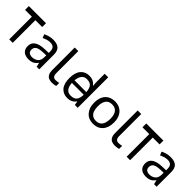

<svg xmlns="http://www.w3.org/2000/svg" viewBox="276 -2066 3383 3383"><g transform="rotate(45 1967.0 -375.0)"><path d="M438 -659V-564H268V0H181V-564H11V-659Z M736 -545Q834 -545 881 -502Q928 -459 928 -365V0H864L847 -76H843Q820 -47 795.5 -27.5Q771 -8 739.5 1Q708 10 663 10Q615 10 576.5 -7Q538 -24 516 -59.5Q494 -95 494 -149Q494 -229 557 -272.5Q620 -316 751 -320L842 -323V-355Q842 -422 813 -448Q784 -474 731 -474Q689 -474 651 -461.5Q613 -449 580 -433L553 -499Q588 -518 636 -531.5Q684 -545 736 -545ZM762 -259Q662 -255 623.5 -227Q585 -199 585 -148Q585 -103 612.5 -82Q640 -61 683 -61Q751 -61 796 -98.5Q841 -136 841 -214V-262Z M1252 10Q1208 10 1173.5 -4.5Q1139 -19 1119 -55.5Q1099 -92 1099 -157V-714H1188V-165Q1188 -117 1206.5 -93Q1225 -69 1265 -69Q1287 -69 1310.5 -72.5Q1334 -76 1347 -80V-6Q1333 1 1305.5 5.5Q1278 10 1252 10Z M1461 -238V-303H1837V-238ZM1632 10Q1532 10 1472 -59.5Q1412 -129 1412 -267Q1412 -405 1472.5 -475.5Q1533 -546 1633 -546Q1675 -546 1706 -535.5Q1737 -525 1760 -507Q1783 -489 1799 -467H1805Q1804 -480 1801.5 -505.5Q1799 -531 1799 -546V-760H1887V0H1816L1803 -72H1799Q1783 -49 1760 -30.5Q1737 -12 1705.5 -1Q1674 10 1632 10ZM1646 -63Q1731 -63 1765.5 -109.5Q1800 -156 1800 -250V-266Q1800 -366 1767 -419.5Q1734 -473 1645 -473Q1574 -473 1538.5 -416.5Q1503 -360 1503 -265Q1503 -169 1538.5 -116Q1574 -63 1646 -63Z M2523 -269Q2523 -202 2505.5 -150.5Q2488 -99 2455.5 -63Q2423 -27 2376.5 -8.5Q2330 10 2273 10Q2220 10 2175 -8.5Q2130 -27 2097 -63Q2064 -99 2045.5 -150.5Q2027 -202 2027 -269Q2027 -358 2057 -419.5Q2087 -481 2143 -513.5Q2199 -546 2276 -546Q2349 -546 2404.5 -513.5Q2460 -481 2491.5 -419.5Q2523 -358 2523 -269ZM2118 -269Q2118 -206 2134.5 -159.5Q2151 -113 2186 -88Q2221 -63 2275 -63Q2329 -63 2364 -88Q2399 -113 2415.5 -159.5Q2432 -206 2432 -269Q2432 -333 2415 -378Q2398 -423 2363.5 -447.5Q2329 -472 2274 -472Q2192 -472 2155 -418Q2118 -364 2118 -269Z M2820 10Q2776 10 2741.5 -4.5Q2707 -19 2687 -55.5Q2667 -92 2667 -157V-714H2756V-165Q2756 -117 2774.5 -93Q2793 -69 2833 -69Q2855 -69 2878.5 -72.5Q2902 -76 2915 -80V-6Q2901 1 2873.5 5.5Q2846 10 2820 10Z M3363 -659V-564H3193V0H3106V-564H2936V-659Z M3661 -545Q3759 -545 3806 -502Q3853 -459 3853 -365V0H3789L3772 -76H3768Q3745 -47 3720.5 -27.5Q3696 -8 3664.5 1Q3633 10 3588 10Q3540 10 3501.5 -7Q3463 -24 3441 -59.5Q3419 -95 3419 -149Q3419 -229 3482 -272.5Q3545 -316 3676 -320L3767 -323V-355Q3767 -422 3738 -448Q3709 -474 3656 -474Q3614 -474 3576 -461.5Q3538 -449 3505 -433L3478 -499Q3513 -518 3561 -531.5Q3609 -545 3661 -545ZM3687 -259Q3587 -255 3548.5 -227Q3510 -199 3510 -148Q3510 -103 3537.5 -82Q3565 -61 3608 -61Q3676 -61 3721 -98.5Q3766 -136 3766 -214V-262Z"/></g></svg>

Font: ukorean05
Style: Book
Weight: 400
Designer: Jelle Bosma - Monotype Design Team
Foundry: Monotype Imaging Inc.
Version: Version 2.003